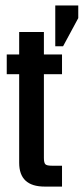

<svg xmlns="http://www.w3.org/2000/svg" viewBox="-20 -689 309 709"><path d="M142.1 -570.8V-487.8H209V-415H142.1V-106Q142.1 -87.9 147.5 -82.5Q152.8 -77.1 170.9 -77.1H209V0H145Q50.8 0 50.8 -87.9V-415H4.9V-487.8H50.8V-570.8ZM184.1 -668.9H269V-622.1L212.9 -518.1H184.1Z"/></svg>

Font: Teko
Style: Regular
Weight: 400
Designer: Manushi Parikh, Jonny Pinhorn
Foundry: Indian Type Foundry
Version: Version 2.000;PS 1.0;hotconv 1.0.79;makeotf.lib2.5.61930